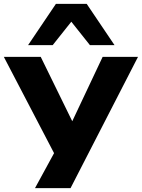

<svg xmlns="http://www.w3.org/2000/svg" viewBox="-25 -799 738 999"><path d="M157 180 284 -53V51L-5 -503H187L353 -164H349L509 -503H693L342 180ZM121 -564 266 -779H426L571 -564H443L346 -686L249 -564Z"/></svg>

Font: Nunito Sans 7pt Expanded ExtraBold
Style: Regular
Weight: 800
Width: 7
Designer: Vernon Adams
Foundry: Vernon Adams
Version: Version 3.101;gftools[0.9.27]